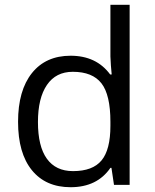

<svg xmlns="http://www.w3.org/2000/svg" viewBox="-20 -780 653 810"><path d="M450.2 -71.8H445.8Q389.6 9.8 277.8 9.8Q172.9 9.8 114.5 -62Q56.2 -133.8 56.2 -266.1Q56.2 -398.4 114.7 -471.7Q173.3 -544.9 277.8 -544.9Q386.7 -544.9 444.8 -465.8H451.2L447.8 -504.4L445.8 -542V-759.8H526.9V0H460.9ZM288.1 -58.1Q371.1 -58.1 408.4 -103.3Q445.8 -148.4 445.8 -249V-266.1Q445.8 -379.9 408 -428.5Q370.1 -477.1 287.1 -477.1Q215.8 -477.1 178 -421.6Q140.1 -366.2 140.1 -265.1Q140.1 -162.6 177.7 -110.4Q215.3 -58.1 288.1 -58.1Z"/></svg>

Font: WebKoruri
Style: Regular
Weight: 400
Foundry: lindwurm / mohemohe
Version: Version 1.00